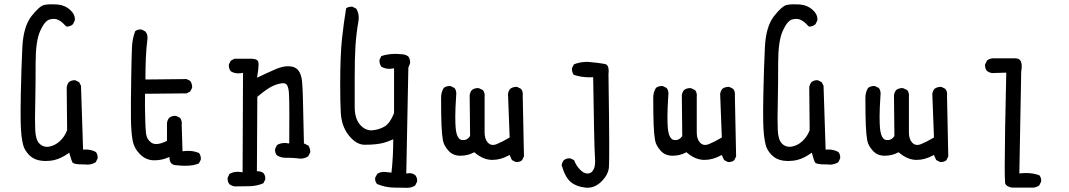

<svg xmlns="http://www.w3.org/2000/svg" viewBox="-20 -756 5040 905"><path d="M380.4 19Q386.2 20 390.9 20Q395.5 20 401.6 19.3Q407.7 18.6 415.8 15.9Q423.8 13.2 431.2 8.8L439.9 -8.8Q440.4 -11.2 440.4 -13.7Q440.4 -29.3 431.6 -39.6Q410.6 -51.3 383.8 -51.3Q379.9 -51.3 371.6 -50.8L361.8 -351.6L353 -368.7L335.9 -377.4Q333 -377.9 330.8 -377.9Q328.6 -377.9 325.4 -377.7Q322.3 -377.4 318.4 -376Q311 -374 304.7 -369.1Q296.4 -358.4 294.4 -344.2L296.4 -142.6Q285.2 -111.8 261.7 -90.3Q238.3 -69.3 211.4 -64.9Q206.5 -64 201.7 -64Q180.7 -64 166 -79.1Q147.9 -96.7 146 -144Q145 -166.5 145 -199.2Q145 -231.9 146.5 -295.2Q147.9 -358.4 147.9 -459.5Q147.9 -561.5 168.9 -608.9Q189.9 -656.7 213.4 -664.1Q223.6 -667 234.4 -667Q260.7 -667 292 -631.3Q293.9 -630.9 296.9 -630.9Q299.8 -630.9 304.7 -631.8Q314.5 -633.8 323.7 -641.6L332.5 -659.7Q333 -662.6 333 -665.5Q333 -689 311.5 -708.5Q286.1 -731.9 250 -734.9Q236.3 -735.8 220.2 -735.8Q204.1 -735.8 189.5 -732.9Q166.5 -728.5 128.4 -679.9Q90.3 -631.3 85.4 -533.9Q80.6 -436.5 78.1 -313Q77.1 -261.2 77.1 -238.8Q77.1 -170.4 78.6 -149.2Q80.1 -127.9 81.5 -114.7Q85 -88.9 89.4 -71.8Q95.7 -47.4 118.2 -24.4Q140.6 -2.4 174.3 1.5Q186 2.9 193.8 2.9Q218.8 2.9 238.8 -2.4Q268.6 -9.8 301.3 -32.7L306.2 -36.6Q313.5 -10.3 316.7 -2Q319.8 6.3 320.8 7.8Q321.8 10.3 322.3 10.7Q326.2 14.6 338.1 16.8Q350.1 19 372.1 19Q376 19 377.9 19Z M813 22.9Q834.5 25.4 853 25.4Q893.1 25.4 917.5 14.2L926.3 -2.9Q926.8 -5.4 926.8 -7.8Q926.8 -23.4 918 -34.7Q895 -44.9 867.2 -44.9Q856.9 -44.9 840.3 -43L836.4 -168.9L836.9 -174.8Q836.9 -190.4 828.1 -200.7L810.5 -209.5Q807.6 -210 803.2 -210Q798.8 -210 791.5 -208Q784.2 -206.1 777.3 -200.7Q769 -190.4 767.1 -176.3V-91.8L764.6 -90.8Q736.3 -77.1 716.8 -77.1Q703.6 -77.1 694.3 -83Q671.9 -98.1 668.5 -125.5Q665.5 -150.9 664.6 -192.4Q662.6 -253.9 663.6 -314L859.4 -315.9L876.5 -324.7L885.3 -341.8Q885.7 -344.7 885.7 -347.7Q885.7 -350.6 884.8 -355Q883.3 -365.2 877 -374.5L859.4 -383.3L665.5 -381.3V-385.7Q665.5 -434.6 667.5 -482.2Q669.4 -529.8 675.3 -574.7Q675.3 -577.1 675.3 -579.6Q675.3 -595.7 665 -607.9L647.5 -616.7Q645 -617.2 642.6 -617.2Q627.4 -617.2 617.2 -608.9Q604 -574.7 602.1 -533.9Q600.1 -493.2 598.6 -395.5Q596.2 -258.8 597.2 -195.3Q598.1 -132.3 605 -95.2Q611.8 -57.1 639.6 -29.3Q666.5 -2.4 701.7 -0.5Q706.1 -0.5 710 -0.5Q742.2 -0.5 772.5 -13.7L778.3 -16.6L778.8 -9.8Q780.3 14.2 797.9 20.5Q804.2 22.9 812.5 22.9Z M1326.7 -12.2H1340.8Q1362.3 -12.2 1385.3 -9.3Q1390.6 -8.3 1397 -8.3Q1416 -8.3 1433.1 -19.5L1441.9 -37.1Q1442.4 -40 1442.4 -43Q1442.4 -45.9 1441.4 -50.3Q1439.9 -60.5 1433.6 -69.8L1412.6 -80.1L1407.7 -296.4Q1406.7 -338.4 1403.8 -371.6Q1400.9 -403.8 1387.2 -422.9Q1371.6 -443.8 1337.9 -443.8Q1311.5 -443.8 1278.8 -429.7Q1240.2 -413.1 1191.4 -389.6L1192.9 -397.9Q1198.7 -432.1 1198.7 -450.7Q1198.7 -462.9 1196.3 -467.3Q1190.9 -478 1168 -479H1085L1067.9 -470.2L1059.1 -453.1Q1058.6 -450.7 1058.6 -448.2Q1058.6 -432.1 1067.4 -420.4Q1083 -410.2 1103.5 -410.2Q1111.8 -410.2 1125.5 -412.6L1123.5 56.2Q1109.4 53.7 1100.6 53.7Q1079.1 53.7 1062 63.5L1053.2 81.1Q1052.7 83.5 1052.7 85.9Q1052.7 101.6 1061.5 112.3Q1072.3 120.6 1086.4 122.6Q1123 122.6 1158.2 121.6Q1191.4 120.6 1221.2 107.9L1230 90.8Q1230.5 88.4 1230.5 85.9Q1230.5 70.3 1221.7 59.6Q1210.9 51.3 1195.3 51.3H1190.9L1192.9 -299.8Q1241.7 -340.8 1269.3 -352.3Q1296.9 -363.8 1314.9 -363.8Q1324.2 -363.8 1330.1 -358.4Q1340.8 -347.2 1342.3 -310.5Q1343.8 -278.8 1343.8 -211.4Q1343.8 -144 1343.3 -79.6Q1329.6 -82 1322.3 -82Q1301.3 -82 1285.6 -72.3L1276.9 -54.7Q1276.4 -52.2 1276.4 -49.8Q1276.4 -34.2 1285.2 -23.9Q1303.7 -12.2 1326.7 -12.2Z M1897.9 129.4Q1920.4 129.4 1937 118.2L1945.8 100.6Q1946.3 97.7 1946.3 93.3Q1946.3 88.9 1944.3 82.3Q1942.4 75.7 1937.5 69.8Q1924.8 60.1 1909.7 60.1Q1905.3 60.1 1895 62L1904.8 -437.5L1912.6 -457Q1913.1 -459.5 1913.1 -461.9Q1913.1 -478 1904.3 -490.2Q1889.6 -500.5 1870.1 -500.5H1869.6Q1855.5 -502 1843.3 -502Q1807.6 -502 1777.3 -491.7L1769 -474.6Q1768.6 -471.7 1768.6 -469.5Q1768.6 -467.3 1768.8 -464.1Q1769 -460.9 1770.5 -456.5Q1772.5 -448.7 1777.3 -441.9Q1794.4 -431.6 1815.4 -431.6Q1823.7 -431.6 1837.4 -434.1V-222.7Q1818.8 -175.8 1793.5 -160.2Q1768.1 -145 1736.3 -142.1Q1732.9 -141.6 1730 -141.6Q1700.7 -141.6 1677.2 -168Q1651.9 -196.8 1651.9 -252V-396.5Q1651.9 -487.3 1655.8 -543.7Q1659.7 -600.1 1669.4 -655.3Q1670.9 -664.1 1670.9 -672.4Q1670.9 -696.3 1659.2 -715.3L1641.6 -724.1Q1638.7 -724.6 1634.5 -724.6Q1630.4 -724.6 1623.8 -722.9Q1617.2 -721.2 1611.3 -716.3Q1600.1 -647 1592.3 -576.7Q1583.5 -496.1 1583.5 -355.5Q1583.5 -274.9 1586.4 -223.1Q1590.8 -149.4 1636.7 -103.5Q1666.5 -73.7 1699.2 -73.7Q1753.4 -73.7 1787.6 -82.5Q1806.6 -87.9 1827.1 -96.7L1833.5 -99.6V-92.8Q1833.5 -17.1 1825.2 57.6L1801.3 55.2Q1795.4 54.2 1790 54.2Q1772 54.2 1758.3 63.5L1748.5 81.5Q1748 83.5 1748 85.4Q1748 101.1 1757.3 111.3Q1797.4 128.4 1842.8 128.4Q1868.2 128.4 1882.3 128.9Q1896.5 129.4 1897.9 129.4Z M2415 7.8Q2430.7 7.8 2440.9 -1L2449.7 -18.6L2443.8 -305.7L2444.3 -311.5Q2444.3 -327.1 2435.5 -337.4L2418 -346.2Q2415 -346.7 2412.1 -346.7Q2409.2 -346.7 2404.3 -345.7Q2394 -344.2 2384.8 -337.4Q2376.5 -327.1 2374.5 -313.5L2382.3 -107.9Q2346.7 -86.9 2322.3 -77.1Q2312.5 -72.8 2303.7 -72.8Q2289.6 -72.8 2279.3 -84Q2264.2 -101.1 2264.2 -130.9V-299.8L2264.6 -305.7Q2264.6 -321.3 2255.9 -331.5L2237.3 -340.3Q2234.9 -340.8 2232.4 -340.8Q2216.3 -340.8 2204.1 -331.5Q2195.8 -321.3 2193.8 -307.1L2195.8 -114.7Q2192.4 -109.9 2189 -106.4Q2178.2 -95.7 2163.6 -95.7Q2155.3 -95.7 2150.9 -97.9Q2146.5 -100.1 2144 -103Q2131.3 -115.7 2127.9 -151.9Q2126 -171.4 2126 -207.5Q2126 -243.7 2130.4 -310.1Q2130.9 -313 2130.9 -315.9Q2130.9 -318.8 2129.9 -323.2Q2128.9 -333 2122.1 -341.3L2104.5 -350.1Q2102.1 -350.6 2099.6 -350.6Q2083.5 -350.6 2071.8 -341.8Q2059.1 -321.3 2059.1 -295.9Q2059.1 -211.9 2061 -166.3Q2063 -120.6 2067.6 -95Q2072.3 -69.3 2094.2 -45.4Q2115.2 -22 2149.9 -22Q2184.6 -22 2212.9 -37.1L2215.3 -38.6L2217.8 -36.6Q2255.4 -4.4 2295.4 -2.4Q2298.8 -2.4 2301.8 -2.4Q2338.9 -2.4 2377.9 -23.4L2381.8 -25.9L2393.1 -1.5L2410.2 7.3Q2412.6 7.8 2415 7.8Z M2749 128.9Q2785.2 128.9 2814.9 99.6Q2846.7 67.9 2850.1 33.7Q2851.6 19.5 2851.6 -71.5Q2851.6 -162.6 2848.1 -405.3Q2848.1 -405.3 2848.1 -405.8Q2849.1 -414.6 2849.1 -421.4Q2849.1 -451.2 2830.6 -454.6Q2804.2 -459.5 2761.2 -463.4Q2752.9 -464.4 2746.3 -464.4Q2739.7 -464.4 2730.7 -463.6Q2721.7 -462.9 2709.2 -460.2Q2696.8 -457.5 2685.1 -452.6L2676.3 -435.5Q2675.8 -432.6 2675.8 -428.2Q2675.8 -423.8 2677.7 -417Q2679.7 -410.2 2684.6 -403.3Q2719.2 -391.6 2759.3 -391.6Q2765.1 -391.6 2775.9 -392.1Q2780.8 -58.6 2784.2 -19Q2785.2 -7.3 2785.2 2.9Q2785.2 27.8 2778.8 41Q2769 62 2749 62Q2731.4 62 2712.9 42.2Q2694.3 22.5 2686 -1L2668.9 -9.3Q2666.5 -9.8 2664.1 -9.8Q2648.4 -9.8 2637.7 -1Q2629.4 9.3 2627.4 22.9Q2644.5 81.5 2671.6 103Q2698.7 124.5 2740.7 128.4Q2745.1 128.9 2749 128.9Z M3415 7.8Q3430.7 7.8 3440.9 -1L3449.7 -18.6L3443.8 -305.7L3444.3 -311.5Q3444.3 -327.1 3435.5 -337.4L3418 -346.2Q3415 -346.7 3412.1 -346.7Q3409.2 -346.7 3404.3 -345.7Q3394 -344.2 3384.8 -337.4Q3376.5 -327.1 3374.5 -313.5L3382.3 -107.9Q3346.7 -86.9 3322.3 -77.1Q3312.5 -72.8 3303.7 -72.8Q3289.6 -72.8 3279.3 -84Q3264.2 -101.1 3264.2 -130.9V-299.8L3264.6 -305.7Q3264.6 -321.3 3255.9 -331.5L3237.3 -340.3Q3234.9 -340.8 3232.4 -340.8Q3216.3 -340.8 3204.1 -331.5Q3195.8 -321.3 3193.8 -307.1L3195.8 -114.7Q3192.4 -109.9 3189 -106.4Q3178.2 -95.7 3163.6 -95.7Q3155.3 -95.7 3150.9 -97.9Q3146.5 -100.1 3144 -103Q3131.3 -115.7 3127.9 -151.9Q3126 -171.4 3126 -207.5Q3126 -243.7 3130.4 -310.1Q3130.9 -313 3130.9 -315.9Q3130.9 -318.8 3129.9 -323.2Q3128.9 -333 3122.1 -341.3L3104.5 -350.1Q3102.1 -350.6 3099.6 -350.6Q3083.5 -350.6 3071.8 -341.8Q3059.1 -321.3 3059.1 -295.9Q3059.1 -211.9 3061 -166.3Q3063 -120.6 3067.6 -95Q3072.3 -69.3 3094.2 -45.4Q3115.2 -22 3149.9 -22Q3184.6 -22 3212.9 -37.1L3215.3 -38.6L3217.8 -36.6Q3255.4 -4.4 3295.4 -2.4Q3298.8 -2.4 3301.8 -2.4Q3338.9 -2.4 3377.9 -23.4L3381.8 -25.9L3393.1 -1.5L3410.2 7.3Q3412.6 7.8 3415 7.8Z M3880.4 19Q3886.2 20 3890.9 20Q3895.5 20 3901.6 19.3Q3907.7 18.6 3915.8 15.9Q3923.8 13.2 3931.2 8.8L3939.9 -8.8Q3940.4 -11.2 3940.4 -13.7Q3940.4 -29.3 3931.6 -39.6Q3910.6 -51.3 3883.8 -51.3Q3879.9 -51.3 3871.6 -50.8L3861.8 -351.6L3853 -368.7L3835.9 -377.4Q3833 -377.9 3830.8 -377.9Q3828.6 -377.9 3825.4 -377.7Q3822.3 -377.4 3818.4 -376Q3811 -374 3804.7 -369.1Q3796.4 -358.4 3794.4 -344.2L3796.4 -142.6Q3785.2 -111.8 3761.7 -90.3Q3738.3 -69.3 3711.4 -64.9Q3706.5 -64 3701.7 -64Q3680.7 -64 3666 -79.1Q3647.9 -96.7 3646 -144Q3645 -166.5 3645 -199.2Q3645 -231.9 3646.5 -295.2Q3647.9 -358.4 3647.9 -459.5Q3647.9 -561.5 3668.9 -608.9Q3689.9 -656.7 3713.4 -664.1Q3723.6 -667 3734.4 -667Q3760.7 -667 3792 -631.3Q3793.9 -630.9 3796.9 -630.9Q3799.8 -630.9 3804.7 -631.8Q3814.5 -633.8 3823.7 -641.6L3832.5 -659.7Q3833 -662.6 3833 -665.5Q3833 -689 3811.5 -708.5Q3786.1 -731.9 3750 -734.9Q3736.3 -735.8 3720.2 -735.8Q3704.1 -735.8 3689.5 -732.9Q3666.5 -728.5 3628.4 -679.9Q3590.3 -631.3 3585.4 -533.9Q3580.6 -436.5 3578.1 -313Q3577.1 -261.2 3577.1 -238.8Q3577.1 -170.4 3578.6 -149.2Q3580.1 -127.9 3581.5 -114.7Q3585 -88.9 3589.4 -71.8Q3595.7 -47.4 3618.2 -24.4Q3640.6 -2.4 3674.3 1.5Q3686 2.9 3693.8 2.9Q3718.8 2.9 3738.8 -2.4Q3768.6 -9.8 3801.3 -32.7L3806.2 -36.6Q3813.5 -10.3 3816.7 -2Q3819.8 6.3 3820.8 7.8Q3821.8 10.3 3822.3 10.7Q3826.2 14.6 3838.1 16.8Q3850.1 19 3872.1 19Q3876 19 3877.9 19Z M4415 7.8Q4430.7 7.8 4440.9 -1L4449.7 -18.6L4443.8 -305.7L4444.3 -311.5Q4444.3 -327.1 4435.5 -337.4L4418 -346.2Q4415 -346.7 4412.1 -346.7Q4409.2 -346.7 4404.3 -345.7Q4394 -344.2 4384.8 -337.4Q4376.5 -327.1 4374.5 -313.5L4382.3 -107.9Q4346.7 -86.9 4322.3 -77.1Q4312.5 -72.8 4303.7 -72.8Q4289.6 -72.8 4279.3 -84Q4264.2 -101.1 4264.2 -130.9V-299.8L4264.6 -305.7Q4264.6 -321.3 4255.9 -331.5L4237.3 -340.3Q4234.9 -340.8 4232.4 -340.8Q4216.3 -340.8 4204.1 -331.5Q4195.8 -321.3 4193.8 -307.1L4195.8 -114.7Q4192.4 -109.9 4189 -106.4Q4178.2 -95.7 4163.6 -95.7Q4155.3 -95.7 4150.9 -97.9Q4146.5 -100.1 4144 -103Q4131.3 -115.7 4127.9 -151.9Q4126 -171.4 4126 -207.5Q4126 -243.7 4130.4 -310.1Q4130.9 -313 4130.9 -315.9Q4130.9 -318.8 4129.9 -323.2Q4128.9 -333 4122.1 -341.3L4104.5 -350.1Q4102.1 -350.6 4099.6 -350.6Q4083.5 -350.6 4071.8 -341.8Q4059.1 -321.3 4059.1 -295.9Q4059.1 -211.9 4061 -166.3Q4063 -120.6 4067.6 -95Q4072.3 -69.3 4094.2 -45.4Q4115.2 -22 4149.9 -22Q4184.6 -22 4212.9 -37.1L4215.3 -38.6L4217.8 -36.6Q4255.4 -4.4 4295.4 -2.4Q4298.8 -2.4 4301.8 -2.4Q4338.9 -2.4 4377.9 -23.4L4381.8 -25.9L4393.1 -1.5L4410.2 7.3Q4412.6 7.8 4415 7.8Z M4715.8 27.3Q4715.8 82.5 4717.3 102.1L4718.3 109.9Q4724.6 124 4750.5 128.4H4852.1Q4866.2 126.5 4878.4 118.2L4887.2 100.6Q4887.7 97.7 4887.7 93.3Q4887.7 88.9 4885.7 82.5Q4883.8 76.2 4879.4 70.3Q4850.6 59.6 4816.4 59.6Q4803.2 59.6 4784.7 61.5L4793.5 -418Q4795.9 -432.1 4795.9 -443.4Q4795.9 -464.8 4787.1 -473.6Q4780.3 -480.5 4767.6 -481H4656.7Q4642.6 -479 4632.3 -470.7L4623.5 -453.1Q4623 -450.7 4623 -448.2Q4623 -432.6 4631.8 -421.9Q4642.6 -413.6 4656.2 -411.6L4723.1 -413.6Q4715.8 -98.1 4715.8 27.3Z"/></svg>

Font: Bakudai
Style: Light
Weight: 300
Version: Version 1.48